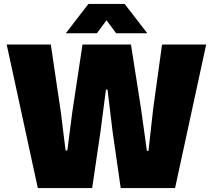

<svg xmlns="http://www.w3.org/2000/svg" viewBox="-20 -955 1081 975"><path d="M14 -729H238L289 -385L313 -191H322L347 -385L399 -729H645L696 -404L726 -189H734L758 -404L803 -729H1027L869 0H593L552 -285L526 -500H518L490 -285L448 0H172ZM429 -935H613L728 -786H570L521 -852L472 -786H314Z"/></svg>

Font: Mona Sans Black
Style: Regular
Weight: 900
Designer: Deni Anggara
Foundry: GitHub
Version: Version 2.000